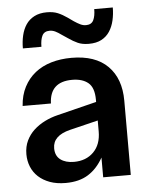

<svg xmlns="http://www.w3.org/2000/svg" viewBox="-52 -752 616 804"><g transform="rotate(-5 256.0 -349.5)"><path d="M192 10Q154 10 125.5 -0.5Q97 -11 77.5 -29Q58 -47 48 -71.5Q38 -96 38 -124Q38 -156 50 -181Q62 -206 82 -224.5Q102 -243 128 -256Q154 -269 183 -276L348 -317V-326Q348 -377 323.5 -397.5Q299 -418 256 -418Q162 -418 159 -327H40Q43 -372 61 -406.5Q79 -441 108 -464Q137 -487 176 -498.5Q215 -510 261 -510Q361 -510 413.5 -457.5Q466 -405 466 -312V0H350V-83Q325 -38 287 -14Q249 10 192 10ZM62 -567Q62 -596 68 -621.5Q74 -647 87 -666.5Q100 -686 122 -697.5Q144 -709 175 -709Q202 -709 221 -701Q240 -693 260 -679L284 -662Q299 -652 310.5 -646.5Q322 -641 334 -641Q357 -641 365.5 -658.5Q374 -676 374 -705H452Q452 -677 446 -651Q440 -625 427 -605Q414 -585 392.5 -573.5Q371 -562 339 -562Q312 -562 293 -570.5Q274 -579 254 -593L230 -609Q215 -620 203.5 -625.5Q192 -631 180 -631Q157 -631 148.5 -613.5Q140 -596 140 -567ZM156 -139Q156 -107 177.5 -91Q199 -75 234 -75Q285 -75 316.5 -106.5Q348 -138 348 -193V-239L229 -210Q156 -192 156 -139Z"/></g></svg>

Font: CyStack Display SemiBold
Style: Regular
Weight: 600
Designer: Weizhong Zhang
Foundry: 本地遙控
Version: Version 1.000;Glyphs 3.1.2 (3151)